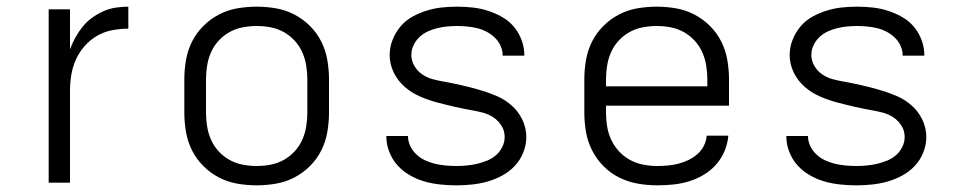

<svg xmlns="http://www.w3.org/2000/svg" viewBox="-20 -548 2890 576"><path d="M126 0V-520H190V-400Q197 -419 206.5 -436Q216 -453 228 -468Q240 -483 256 -494.5Q272 -506 289.5 -514Q307 -522 326.5 -525Q346 -528 365 -528V-462Q341 -462 317 -457.5Q293 -453 272 -441Q251 -429 234.5 -410.5Q218 -392 208 -370Q198 -348 194 -324Q190 -300 190 -276V0Z M750 8Q721 8 692 3Q663 -2 637 -15.5Q611 -29 590 -50Q569 -71 556 -97Q543 -123 538 -152Q533 -181 533 -210V-310Q533 -339 538 -368Q543 -397 556 -423Q569 -449 590 -470Q611 -491 637 -504.5Q663 -518 692 -523Q721 -528 750 -528Q779 -528 808 -523Q837 -518 863 -504.5Q889 -491 910 -470Q931 -449 944 -423Q957 -397 962 -368Q967 -339 967 -310V-210Q967 -181 962 -152Q957 -123 944 -97Q931 -71 910 -50Q889 -29 863 -15.5Q837 -2 808 3Q779 8 750 8ZM750 -50Q771 -50 792 -54Q813 -58 831 -68Q849 -78 863.5 -93.5Q878 -109 886.5 -128Q895 -147 898.5 -168Q902 -189 902 -210V-310Q902 -331 898.5 -352Q895 -373 886.5 -392Q878 -411 863.5 -426.5Q849 -442 831 -452Q813 -462 792 -466Q771 -470 750 -470Q729 -470 708 -466Q687 -462 669 -452Q651 -442 636.5 -426.5Q622 -411 613.5 -392Q605 -373 601.5 -352Q598 -331 598 -310V-210Q598 -189 601.5 -168Q605 -147 613.5 -128Q622 -109 636.5 -93.5Q651 -78 669 -68Q687 -58 708 -54Q729 -50 750 -50Z M1349 8Q1325 8 1301 5.5Q1277 3 1254 -3.5Q1231 -10 1210 -22Q1189 -34 1173 -51.5Q1157 -69 1148 -92Q1139 -115 1139 -138Q1139 -139 1139 -139.5Q1139 -140 1139 -140H1204Q1204 -140 1204 -140Q1204 -140 1204 -140Q1204 -124 1211 -109.5Q1218 -95 1230 -84Q1242 -73 1256.5 -66.5Q1271 -60 1286 -56.5Q1301 -53 1317 -51.5Q1333 -50 1349 -50Q1364 -50 1380 -51.5Q1396 -53 1411 -56.5Q1426 -60 1441 -66Q1456 -72 1468 -82.5Q1480 -93 1487 -107.5Q1494 -122 1494 -137Q1494 -155 1485 -170Q1476 -185 1461.5 -195Q1447 -205 1430.5 -209.5Q1414 -214 1397 -217H1396Q1369 -222 1342.5 -228Q1316 -234 1290 -241Q1264 -248 1239 -259Q1214 -270 1193.5 -288Q1173 -306 1161 -331Q1149 -356 1149 -383Q1149 -406 1157.5 -428Q1166 -450 1181 -468Q1196 -486 1216.5 -497.5Q1237 -509 1259.5 -516Q1282 -523 1305 -525.5Q1328 -528 1351 -528Q1374 -528 1397.5 -525.5Q1421 -523 1443 -516Q1465 -509 1485.5 -497.5Q1506 -486 1521 -468.5Q1536 -451 1544.5 -428.5Q1553 -406 1553 -383Q1553 -383 1553 -382.5Q1553 -382 1553 -381H1488Q1488 -381 1488 -381.5Q1488 -382 1488 -382Q1488 -397 1481.5 -411Q1475 -425 1464 -435.5Q1453 -446 1439.5 -453Q1426 -460 1411.5 -463.5Q1397 -467 1381.5 -468.5Q1366 -470 1351 -470Q1336 -470 1321 -468.5Q1306 -467 1291.5 -463.5Q1277 -460 1263 -453.5Q1249 -447 1238 -436.5Q1227 -426 1220.5 -412Q1214 -398 1214 -383Q1214 -366 1223 -350.5Q1232 -335 1246.5 -325Q1261 -315 1278 -310.5Q1295 -306 1312 -303H1313Q1340 -298 1366 -292Q1392 -286 1418 -278.5Q1444 -271 1469 -260.5Q1494 -250 1514.5 -232Q1535 -214 1547 -189Q1559 -164 1559 -137Q1559 -114 1550 -91Q1541 -68 1524.5 -50.5Q1508 -33 1487 -21.5Q1466 -10 1443 -3.5Q1420 3 1396.5 5.5Q1373 8 1349 8Z M1952 8Q1923 8 1894 3Q1865 -2 1838.5 -15Q1812 -28 1791 -49Q1770 -70 1756.5 -96.5Q1743 -123 1738 -152Q1733 -181 1733 -210V-310Q1733 -339 1738 -368Q1743 -397 1756 -423Q1769 -449 1790 -470Q1811 -491 1837 -504.5Q1863 -518 1892 -523Q1921 -528 1950 -528Q1979 -528 2008 -523Q2037 -518 2063 -504.5Q2089 -491 2110 -470Q2131 -449 2144 -423Q2157 -397 2162 -368Q2167 -339 2167 -310V-231H1798V-210Q1798 -189 1801.5 -168Q1805 -147 1814 -128Q1823 -109 1837.5 -93.5Q1852 -78 1870.5 -68Q1889 -58 1910 -54Q1931 -50 1952 -50Q1968 -50 1984 -51.5Q2000 -53 2015.5 -57Q2031 -61 2045.5 -68Q2060 -75 2072 -85.5Q2084 -96 2091.5 -110.5Q2099 -125 2100 -141H2165Q2163 -117 2153.5 -94.5Q2144 -72 2128 -54Q2112 -36 2091 -23.5Q2070 -11 2047 -4Q2024 3 2000 5.5Q1976 8 1952 8ZM1798 -289H2102V-310Q2102 -331 2098.5 -352Q2095 -373 2086.5 -392Q2078 -411 2063.5 -426.5Q2049 -442 2031 -452Q2013 -462 1992 -466Q1971 -470 1950 -470Q1929 -470 1908 -466Q1887 -462 1869 -452Q1851 -442 1836.5 -426.5Q1822 -411 1813.5 -392Q1805 -373 1801.5 -352Q1798 -331 1798 -310Z M2549 8Q2525 8 2501 5.5Q2477 3 2454 -3.5Q2431 -10 2410 -22Q2389 -34 2373 -51.5Q2357 -69 2348 -92Q2339 -115 2339 -138Q2339 -139 2339 -139.5Q2339 -140 2339 -140H2404Q2404 -140 2404 -140Q2404 -140 2404 -140Q2404 -124 2411 -109.5Q2418 -95 2430 -84Q2442 -73 2456.5 -66.5Q2471 -60 2486 -56.5Q2501 -53 2517 -51.5Q2533 -50 2549 -50Q2564 -50 2580 -51.5Q2596 -53 2611 -56.5Q2626 -60 2641 -66Q2656 -72 2668 -82.5Q2680 -93 2687 -107.5Q2694 -122 2694 -137Q2694 -155 2685 -170Q2676 -185 2661.5 -195Q2647 -205 2630.5 -209.5Q2614 -214 2597 -217H2596Q2569 -222 2542.5 -228Q2516 -234 2490 -241Q2464 -248 2439 -259Q2414 -270 2393.5 -288Q2373 -306 2361 -331Q2349 -356 2349 -383Q2349 -406 2357.5 -428Q2366 -450 2381 -468Q2396 -486 2416.5 -497.5Q2437 -509 2459.5 -516Q2482 -523 2505 -525.5Q2528 -528 2551 -528Q2574 -528 2597.5 -525.5Q2621 -523 2643 -516Q2665 -509 2685.5 -497.5Q2706 -486 2721 -468.5Q2736 -451 2744.5 -428.5Q2753 -406 2753 -383Q2753 -383 2753 -382.5Q2753 -382 2753 -381H2688Q2688 -381 2688 -381.5Q2688 -382 2688 -382Q2688 -397 2681.5 -411Q2675 -425 2664 -435.5Q2653 -446 2639.5 -453Q2626 -460 2611.5 -463.5Q2597 -467 2581.5 -468.5Q2566 -470 2551 -470Q2536 -470 2521 -468.5Q2506 -467 2491.5 -463.5Q2477 -460 2463 -453.5Q2449 -447 2438 -436.5Q2427 -426 2420.5 -412Q2414 -398 2414 -383Q2414 -366 2423 -350.5Q2432 -335 2446.5 -325Q2461 -315 2478 -310.5Q2495 -306 2512 -303H2513Q2540 -298 2566 -292Q2592 -286 2618 -278.5Q2644 -271 2669 -260.5Q2694 -250 2714.5 -232Q2735 -214 2747 -189Q2759 -164 2759 -137Q2759 -114 2750 -91Q2741 -68 2724.5 -50.5Q2708 -33 2687 -21.5Q2666 -10 2643 -3.5Q2620 3 2596.5 5.5Q2573 8 2549 8Z"/></svg>

Font: Iosevka Aile Custom Light
Style: Regular
Weight: 300
Designer: Belleve Invis
Foundry: Belleve Invis
Version: Version 17.0.2; ttfautohint (v1.8.3)